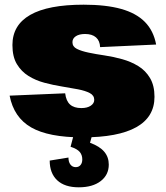

<svg xmlns="http://www.w3.org/2000/svg" viewBox="-20 -573 707 819"><path d="M332 13Q187 13 113 -29.5Q39 -72 21 -165L258 -175Q262 -142 279 -127Q296 -112 327 -112Q352 -112 367 -122Q382 -132 382 -147Q382 -166 363 -176Q344 -186 313 -192Q282 -198 244.5 -204Q207 -210 169.5 -220Q132 -230 101.5 -249Q71 -268 52 -299.5Q33 -331 33 -381Q33 -466 109 -509.5Q185 -553 337 -553Q432 -553 496.5 -535Q561 -517 598 -479.5Q635 -442 646 -383L407 -372Q406 -399 389.5 -413.5Q373 -428 343 -428Q318 -428 303.5 -418.5Q289 -409 289 -393Q289 -374 308 -364.5Q327 -355 358 -348.5Q389 -342 426.5 -336.5Q464 -331 501.5 -320.5Q539 -310 570 -291Q601 -272 620 -240Q639 -208 639 -160Q639 -74 561.5 -30.5Q484 13 332 13ZM316 226Q256 226 224 196Q192 166 192 112L272 99Q272 118 280.5 129Q289 140 303 140Q316 140 323.5 131Q331 122 331 107Q331 88 320 75Q309 62 281 53L295 0H374L364 36Q405 51 424.5 74Q444 97 444 129Q444 173 409.5 199.5Q375 226 316 226Z"/></svg>

Font: Pathway Extreme SemiCondensed Black
Style: Regular
Weight: 900
Width: 4
Version: Version 1.001;gftools[0.9.26]